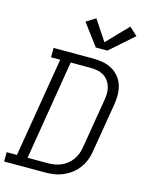

<svg xmlns="http://www.w3.org/2000/svg" viewBox="-154 -1065 894 1152"><g transform="rotate(15 293.5 -489.0)"><path d="M-13 0V-58H51L154 -677H97V-735H343Q374 -735 404 -729.5Q434 -724 459.5 -710Q485 -696 504 -673.5Q523 -651 532 -623Q541 -595 541.5 -564Q542 -533 537 -503L486 -197Q482 -169 471.5 -142Q461 -115 443.5 -91Q426 -67 402 -49Q378 -31 351 -19.5Q324 -8 296 -4Q268 0 241 0ZM241 -58Q261 -58 282 -61Q303 -64 323 -72.5Q343 -81 361 -95Q379 -109 391.5 -127Q404 -145 411.5 -165Q419 -185 422 -206L473 -512Q477 -533 477 -555Q477 -577 471 -596.5Q465 -616 453 -632Q441 -648 423.5 -658.5Q406 -669 385 -673Q364 -677 343 -677H219L117 -58ZM341 -803 241 -937 299 -973 383 -847 509 -978 559 -932 413 -803Z"/></g></svg>

Font: Iosevka Curly Slab LtEx
Style: Italic
Weight: 300
Width: 7
Italic angle: -9°
Monospace: yes
Designer: Belleve Invis
Foundry: Belleve Invis
Version: Version 11.1.0; ttfautohint (v1.8.3)